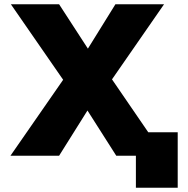

<svg xmlns="http://www.w3.org/2000/svg" viewBox="-20 -730 882 900"><path d="M617 150V0H525L390 -212L257 0H29L276 -356L31 -710H257L392 -502L521 -710H749L505 -358L675 -110H813V150Z"/></svg>

Font: Geist Black
Style: Regular
Weight: 400
Designer: Basement.studio, Andrés Briganti, Mateo Zaragoza
Foundry: Basement.studio, Vercel, Andrés Briganti, Guido Ferreyra, Mateo Zaragoza
Version: Version 1.401